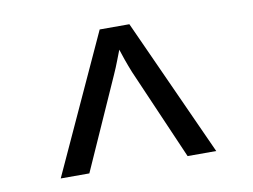

<svg xmlns="http://www.w3.org/2000/svg" viewBox="-52 -802 705 535"><g transform="rotate(-10 300.0 -535.0)"><path d="M80 -340 259 -730H343L520 -340H439L327 -598Q319 -618 312.5 -636.5Q306 -655 303 -665Q299 -655 292 -636.5Q285 -618 276 -598L161 -340Z"/></g></svg>

Font: Atlassian Mono
Style: Regular
Weight: 400
Monospace: yes
Designer: Philipp Nurullin, Konstantin Bulenkov
Foundry: Modifications by Atlassian Pty Ltd, manufactured by JetBrains
Version: Version 2.304